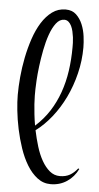

<svg xmlns="http://www.w3.org/2000/svg" viewBox="-51 -713 392 762"><g transform="rotate(5 144.5 -332.0)"><path d="M288.6 -53.7Q272.9 -21.5 244.6 -2.7Q216.3 16.1 180.2 16.1Q150.4 16.1 127 -2Q103.5 -20 85.7 -49.3Q67.9 -78.6 55.4 -115.5Q43 -152.3 34.9 -190.4Q26.9 -228.5 23.2 -263.9Q19.5 -299.3 19.5 -325.7Q19.5 -357.9 22.9 -396.5Q26.4 -435.1 34.2 -474.4Q42 -513.7 54.4 -550.8Q66.9 -587.9 84.7 -616.5Q102.5 -645 126 -662.4Q149.4 -679.7 179.7 -679.7Q205.6 -679.7 221.7 -664.6Q237.8 -649.4 247.1 -627.2Q256.3 -605 259.5 -580.1Q262.7 -555.2 262.7 -535.6Q262.7 -482.9 250.2 -431.9Q237.8 -380.9 216.1 -335.7Q194.3 -290.5 165 -253.7Q135.7 -216.8 102.1 -191.9Q108.9 -159.2 118.4 -128.2Q127.9 -97.2 141.6 -73Q155.3 -48.8 173.1 -33.9Q190.9 -19 213.9 -19Q236.8 -19 253.4 -28.3Q270 -37.6 284.2 -55.7ZM87.4 -355Q86.9 -344.2 87.2 -328.6Q87.4 -313 88.6 -294.2Q89.8 -275.4 92.3 -253.9Q94.7 -232.4 98.6 -210Q131.3 -239.3 154.3 -274.9Q177.2 -310.5 191.9 -351.8Q206.5 -393.1 213.1 -438.7Q219.7 -484.4 219.7 -533.7Q219.7 -540 219.5 -550.3Q219.2 -560.5 217.8 -572.3Q216.3 -584 213.6 -595.7Q210.9 -607.4 206.3 -616.9Q201.7 -626.5 194.6 -632.6Q187.5 -638.7 177.7 -638.7Q159.2 -638.7 145.3 -620.4Q131.3 -602.1 121.3 -573.7Q111.3 -545.4 104.7 -511.2Q98.1 -477.1 94.2 -445.6Q90.3 -414.1 88.9 -389.2Q87.4 -364.3 87.4 -355Z"/></g></svg>

Font: Montez
Style: Regular
Weight: 400
Designer: Astigmatic (AOETI)
Foundry: Astigmatic (AOETI)
Version: Version 1.001